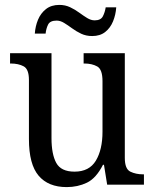

<svg xmlns="http://www.w3.org/2000/svg" viewBox="-20 -753 629 783"><path d="M252 10Q177 10 137.5 -36.5Q98 -83 98 -186V-427Q98 -471 76.5 -482.5Q55 -494 24 -494H21V-536H190V-190Q190 -124 209.5 -88.5Q229 -53 284 -53Q344 -53 371 -98Q398 -143 398 -216V-422Q398 -470 376.5 -482Q355 -494 324 -494H321V-536H489V-109Q489 -64 511.5 -53Q534 -42 564 -42H567V0H417L404 -81H400Q372 -26 334.5 -8Q297 10 252 10ZM356 -606Q331 -606 311 -615.5Q291 -625 274 -637.5Q257 -650 241.5 -659.5Q226 -669 211 -669Q184 -669 176 -652.5Q168 -636 166 -616H122Q124 -646 135 -672.5Q146 -699 167.5 -716Q189 -733 222 -733Q246 -733 266 -723.5Q286 -714 303 -701.5Q320 -689 335.5 -679.5Q351 -670 366 -670Q391 -670 399.5 -686.5Q408 -703 411 -723H454Q452 -693 441 -666Q430 -639 409 -622.5Q388 -606 356 -606Z"/></svg>

Font: Noto Serif SemiCondensed
Style: Regular
Weight: 400
Width: 4
Designer: Monotype Design Team
Foundry: Monotype Imaging Inc.
Version: Version 2.013